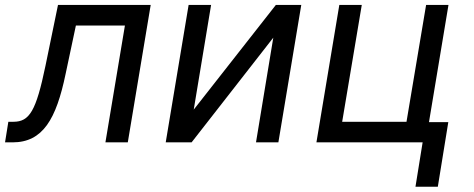

<svg xmlns="http://www.w3.org/2000/svg" viewBox="-37 -565 1883 762"><path d="M-17 0H12.8C133.2 0 186.1 -92.3 223.4 -271.7L264.2 -463.8H458.8L381.4 0H470.2L561.1 -545.5H193.2L143.5 -304C106.2 -124.6 80.3 -81.7 16 -81.7H-3.9Z M731.9 -130 800.8 -545.5H711.6L620.7 0H723.4L1047.6 -415.5L979 0H1067.8L1158.7 -545.5H1057.9Z M1742.9 -545.5H1654.1L1576.3 -81.7H1321L1398.8 -545.5H1309.7L1218.8 0H1640.3L1611.9 176.1H1700.6L1742.2 -80.3H1665.5Z"/></svg>

Font: Margiela Sans Text
Style: Italic
Weight: 400
Italic angle: -9.39999°
Designer: Stefan Endress, Andreas Faust
Version: Version 1.100;FEAKit 1.0